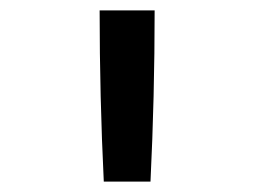

<svg xmlns="http://www.w3.org/2000/svg" viewBox="-20 -792 490 370"><path d="M180 -442Q176 -524 174 -606.5Q172 -689 172 -772H278Q278 -689 276 -606.5Q274 -524 270 -442Z"/></svg>

Font: Iosevka Aile Medium
Style: Regular
Weight: 500
Designer: Belleve Invis
Foundry: Belleve Invis
Version: Version 27.3.5; ttfautohint (v1.8.4)